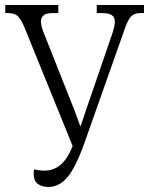

<svg xmlns="http://www.w3.org/2000/svg" viewBox="-20 -734 593 764"><path d="M172 10Q147 10 130.5 -2Q114 -14 114 -44Q114 -52 116 -60Q137 -55 157 -55Q227 -55 264 -141L269 -153L79 -621Q66 -653 53 -667.5Q40 -682 13 -682H1V-714H212V-682H191Q164 -682 153.5 -673Q143 -664 143 -649Q143 -638 147 -623.5Q151 -609 157 -596L274 -301Q282 -280 287.5 -265Q293 -250 300 -230Q307 -250 312 -265Q317 -280 324 -301L424 -592Q437 -629 437 -648Q437 -666 424.5 -674Q412 -682 383 -682H365V-714H553V-682H539Q515 -682 502 -669Q489 -656 476 -618L317 -168Q281 -67 248 -28.5Q215 10 172 10Z"/></svg>

Font: Noto Serif Condensed Light
Style: Regular
Weight: 300
Width: 3
Designer: Monotype Design Team
Foundry: Monotype Imaging Inc.
Version: Version 2.013